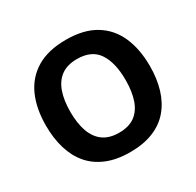

<svg xmlns="http://www.w3.org/2000/svg" viewBox="-158 -902 1111 1089"><g transform="rotate(-30 398.0 -357.5)"><path d="M738 -358Q738 -275 717.5 -207.5Q697 -140 655.5 -91Q614 -42 549.5 -16Q485 10 398 10Q311 10 246.5 -16.5Q182 -43 140.5 -91.5Q99 -140 78.5 -208Q58 -276 58 -359Q58 -470 94.5 -552Q131 -634 206.5 -679.5Q282 -725 399 -725Q515 -725 590 -679.5Q665 -634 701.5 -551.5Q738 -469 738 -358ZM217 -358Q217 -283 236 -229Q255 -175 295 -146Q335 -117 398 -117Q463 -117 502.5 -146Q542 -175 560.5 -229Q579 -283 579 -358Q579 -471 537 -535Q495 -599 399 -599Q335 -599 295 -570Q255 -541 236 -487Q217 -433 217 -358Z"/></g></svg>

Font: Noto Sans Kannada
Style: Regular
Weight: 400
Designer: Jelle Bosma - Monotype Design Team
Foundry: Monotype Imaging Inc.
Version: Version 2.003